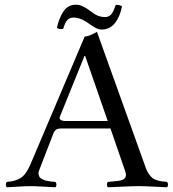

<svg xmlns="http://www.w3.org/2000/svg" viewBox="-20 -794 739 819"><path d="M426.8 -721.2Q443.8 -721.2 453.6 -731.7Q463.4 -742.2 473.6 -772.9Q489.7 -774.4 500.5 -767.1Q491.2 -720.7 469.2 -694.3Q447.3 -668 413.6 -668Q407.2 -668 400.9 -669.7Q394.5 -671.4 387.2 -675.5Q379.9 -679.7 375.2 -682.6Q370.6 -685.5 361.8 -691.4L349.6 -700.2Q318.8 -719.2 295.4 -719.2Q276.9 -719.2 267.1 -708.3Q257.3 -697.3 249.5 -670.9Q231 -667.5 222.7 -675.8Q233.9 -723.1 252.9 -748.5Q272 -773.9 302.7 -773.9Q311 -773.9 318.8 -772.2Q326.7 -770.5 335.9 -765.6Q345.2 -760.7 348.4 -758.8Q351.6 -756.8 362.8 -748.8Q374 -740.7 374.5 -740.2Q399.4 -721.2 426.8 -721.2ZM260.7 -277.8H439.5L343.3 -555.2H340.3L235.4 -296.4Q231.9 -288.1 238.5 -283Q245.1 -277.8 260.7 -277.8ZM147.5 -68.8Q143.1 -60.1 144.3 -53Q145.5 -45.9 147.5 -41Q149.4 -36.1 156 -32.2Q162.6 -28.3 168.5 -25.9Q174.3 -23.4 183.3 -22Q192.4 -20.5 199.7 -19.5Q207 -18.6 216.3 -18.1Q220.7 -13.7 220.7 -6.6Q220.7 0.5 216.3 4.9Q201.7 4.4 166.5 2.2Q131.3 0 108.4 0Q86.9 0 55.9 2.2Q24.9 4.4 9.3 4.9Q4.9 0.5 4.9 -6.6Q4.9 -13.7 9.3 -18.1Q45.9 -20.5 68.6 -35.2Q91.3 -49.8 109.4 -91.8L341.3 -638.2Q358.9 -638.2 393.6 -658.2L602.5 -76.2Q607.9 -61.5 615.5 -51Q623 -40.5 630.4 -34.7Q637.7 -28.8 649.7 -25.1Q661.6 -21.5 669.7 -20.5Q677.7 -19.5 692.4 -18.1Q696.8 -13.7 696.8 -6.6Q696.8 0.5 692.4 4.9Q679.2 4.4 637 2.2Q594.7 0 571.3 0Q548.8 0 500.7 2.2Q452.6 4.4 440.4 4.9Q436 0.5 436 -6.6Q436 -13.7 440.4 -18.1Q488.3 -21.5 500 -25.9Q523.9 -34.7 514.6 -62L451.2 -246.1H242.7Q226.1 -246.1 219 -240.7Q211.9 -235.4 207.5 -224.1Z"/></svg>

Font: Linux Libertine Display G
Style: Regular
Weight: 400
Designer: Philipp H. Poll
Foundry: Philipp H. Poll
Version: Version 5.0.9